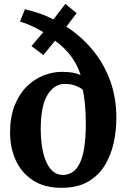

<svg xmlns="http://www.w3.org/2000/svg" viewBox="-20 -930 630 962"><path d="M288.5 11Q203 11 145.8 -26Q88.5 -63 59.5 -125.8Q30.5 -188.5 30.5 -265.5Q30.5 -343 53 -400.5Q75.5 -458 113 -495.5Q150.5 -533 196.8 -551.5Q243 -570 290.5 -570Q322.5 -570 345.2 -565.8Q368 -561.5 384 -554Q351.5 -657 256 -726L197.5 -654.5L137.5 -699L197 -769Q165 -788.5 132 -802.8Q99 -817 80 -822L105 -884Q136 -876 170.5 -865.2Q205 -854.5 247.5 -832.5L307.5 -910.5L364 -864L312.5 -796.5Q386.5 -748.5 443 -681Q499.5 -613.5 531.2 -527.8Q563 -442 563 -339.5Q563 -277 549.8 -215Q536.5 -153 505.2 -101.8Q474 -50.5 421 -19.8Q368 11 288.5 11ZM295 -53.5Q352.5 -53.5 381.2 -115.5Q410 -177.5 410 -310.5Q410 -367 405 -414.5Q400 -462 394 -481Q386.5 -488.5 362.8 -499Q339 -509.5 303 -509.5Q252 -509.5 218 -454.5Q184 -399.5 184 -279.5Q184 -239.5 189.8 -199.5Q195.5 -159.5 208.5 -126.5Q221.5 -93.5 242.8 -73.5Q264 -53.5 295 -53.5Z"/></svg>

Font: Merriweather
Style: Bold
Weight: 700
Designer: Eben Sorkin
Foundry: Eben Sorkin
Version: Version 2.100; ttfautohint (v1.7.19-72a1) -l 8 -r 50 -G 200 